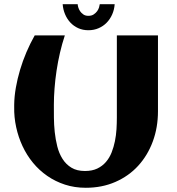

<svg xmlns="http://www.w3.org/2000/svg" viewBox="-20 -870 836 905"><path d="M285.6 -703.1Q272.5 -663.6 262.7 -621.3Q252.9 -579.1 246.6 -536.9Q240.2 -494.6 237.1 -453.6Q233.9 -412.6 233.9 -376Q233.9 -349.1 234.1 -315.7Q234.4 -282.2 238 -247.6Q241.7 -212.9 250 -179.9Q258.3 -147 274.7 -121.1Q291 -95.2 316.7 -79.6Q342.3 -64 380.4 -64Q414.1 -64 438.2 -75.4Q462.4 -86.9 479.2 -106.4Q496.1 -126 506.1 -151.4Q516.1 -176.8 521.7 -204.6Q527.3 -232.4 529.1 -261Q530.8 -289.6 530.8 -315.4V-703.1H724.6V-345.7Q724.6 -269 700.2 -203.1Q675.8 -137.2 631.3 -88.6Q586.9 -40 523.9 -12.5Q460.9 15.1 384.3 15.1Q331.5 15.1 286.1 0.2Q240.7 -14.6 202.9 -40.8Q165 -66.9 135.5 -102.8Q106 -138.7 86.2 -181.2Q66.4 -223.6 56.2 -270.8Q45.9 -317.9 46.9 -366.2V-376Q47.4 -415 54.7 -456.8Q62 -498.5 74.5 -540.5Q86.9 -582.5 104.5 -623.8Q122.1 -665 143.6 -703.1ZM520.5 -850.1Q518.6 -824.2 508.8 -802Q499 -779.8 482.9 -763.2Q466.8 -746.6 444.8 -737.1Q422.9 -727.5 396.5 -727.5Q370.1 -727.5 348.6 -737.3Q327.1 -747.1 311.5 -763.9Q295.9 -780.8 286.6 -803Q277.3 -825.2 275.4 -850.1H346.2Q346.2 -844.7 348.9 -835.4Q351.6 -826.2 357.4 -817.4Q363.3 -808.6 372.8 -802Q382.3 -795.4 396.5 -795.4Q411.6 -795.4 421.6 -802Q431.6 -808.6 438 -817.4Q444.3 -826.2 447 -835.4Q449.7 -844.7 450.2 -850.1Z"/></svg>

Font: Aclonica
Style: Regular
Weight: 400
Version: Version 1.001